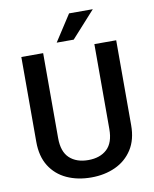

<svg xmlns="http://www.w3.org/2000/svg" viewBox="-97 -975 849 1058"><g transform="rotate(-10 327.0 -446.0)"><path d="M471.2 -710.9H593.3V-235.8Q593.3 -154.8 558.1 -100.1Q522.9 -45.4 462.9 -17.8Q402.8 9.8 328.1 9.8Q251.5 9.8 191.4 -17.8Q131.3 -45.4 96.9 -100.1Q62.5 -154.8 62.5 -235.8V-710.9H184.6V-235.8Q184.6 -159.2 223.4 -123.3Q262.2 -87.4 328.1 -87.4Q394 -87.4 432.6 -123.3Q471.2 -159.2 471.2 -235.8ZM268.1 -754.9 363.3 -901.9H496.1L363.3 -754.9Z"/></g></svg>

Font: Vazirmatn FD Medium
Style: Regular
Weight: 500
Designer: Saber Rastikerdar
Foundry: Saber Rastikerdar
Version: Version 33.003